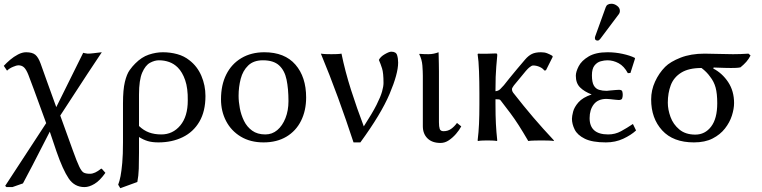

<svg xmlns="http://www.w3.org/2000/svg" viewBox="-20 -741 4022 1013"><path d="M158.7 -269Q140.6 -318.8 129.6 -346.4Q118.7 -374 106.9 -385.3Q95.2 -396.5 76.2 -396.5Q67.9 -396.5 48.6 -388.4Q29.3 -380.4 17.1 -368.2L0 -393.6Q14.2 -409.2 33.4 -425.5Q52.7 -441.9 75 -453.6Q97.2 -465.3 117.7 -465.3Q150.4 -465.3 166.3 -452.1Q182.1 -439 194.3 -405.5Q206.5 -372.1 227.5 -312.5L276.9 -175.8L418.9 -462.4Q418.9 -462.4 428.5 -460.2Q438 -458 442.9 -458Q456.1 -458 473.4 -460.2Q490.7 -462.4 503.9 -463.9Q517.1 -465.3 517.1 -465.3L441.9 -352.1L297.9 -131.3L364.7 53.7Q385.7 112.3 398.2 138.2Q410.6 164.1 422.1 169.9Q433.6 175.8 455.1 175.8Q480.5 175.8 512.7 149.4Q512.7 149.4 515.1 149.4Q517.1 149.4 517.1 149.4L536.1 170.9Q506.8 212.4 478.5 229.2Q450.2 246.1 425.8 246.1Q373 246.1 342.3 200.4Q311.5 154.8 277.8 57.6L242.7 -46.4L150.4 133.3L101.1 226.6L45.4 246.1H14.2L7.3 239.7L223.6 -91.3Z M704.6 219.2 614.7 252 603.5 233.4Q610.8 215.3 616 188.2Q621.1 161.1 625 118.7Q628.9 76.2 628.9 10.3V-195.3Q628.9 -268.1 638.9 -309.1Q648.9 -350.1 664.1 -371.1Q679.2 -392.1 693.4 -405.8Q727.1 -439.9 764.9 -452.6Q802.7 -465.3 839.4 -465.3Q878.9 -465.3 915.3 -455.3Q951.7 -445.3 979.5 -422.9Q1021 -391.1 1042.5 -340.8Q1064 -290.5 1064 -234.4Q1064 -153.8 1032 -99.1Q1000 -44.4 943.6 -17.1Q887.2 10.3 815.9 10.3Q782.2 10.3 759 3.2Q735.8 -3.9 713.4 -18.1V64.9Q713.4 110.4 712.2 148.9Q710.9 187.5 704.6 219.2ZM970.7 -210.9Q971.7 -275.4 957 -317.9Q942.4 -360.4 918 -384.8Q897.9 -404.8 872.6 -413.8Q847.2 -422.9 818.4 -422.9Q795.9 -422.9 771.5 -409.7Q747.1 -396.5 730.2 -357.7Q713.4 -318.8 713.4 -241.7V-76.2Q737.8 -52.7 766.4 -42.2Q794.9 -31.7 831.1 -31.7Q891.6 -31.7 931.2 -79.1Q970.7 -126.5 970.7 -210.9Z M1146 -217.3Q1146 -292.5 1173.8 -348.1Q1201.7 -403.8 1253.7 -434.6Q1305.7 -465.3 1374.5 -465.3Q1481.9 -465.3 1538.6 -400.1Q1595.2 -335 1595.2 -226.6Q1595.2 -157.7 1568.4 -103.8Q1541.5 -49.8 1491 -19.8Q1440.4 10.3 1370.6 10.3Q1300.8 10.3 1250.2 -20.3Q1199.7 -50.8 1172.9 -102.3Q1146 -153.8 1146 -217.3ZM1367.2 -422.9Q1317.9 -422.9 1289.6 -395.5Q1261.2 -368.2 1250 -325.2Q1238.8 -282.2 1238.8 -235.4Q1238.8 -204.6 1245.4 -169.7Q1252 -134.8 1267.3 -103.3Q1282.7 -71.8 1310.3 -51.8Q1337.9 -31.7 1379.9 -31.7Q1416 -31.7 1443.1 -54.7Q1470.2 -77.6 1486.1 -117.7Q1502 -157.7 1502 -207.5Q1502 -272.5 1491.9 -320.8Q1481.9 -369.1 1452.6 -396Q1423.3 -422.9 1367.2 -422.9Z M1899.4 -74.2Q1944.8 -144.5 1966.6 -187.7Q1988.3 -231 1995.8 -258.1Q2003.4 -285.2 2003.4 -303.2Q2003.4 -356 1995.8 -379.9Q1988.3 -403.8 1979 -424.8Q1987.3 -441.9 2010.3 -455.1Q2033.2 -468.3 2044.4 -468.3Q2069.3 -468.3 2075 -450.4Q2080.6 -432.6 2080.6 -410.6Q2080.6 -352.1 2035.6 -245.8Q1990.7 -139.6 1881.3 10.3H1845.2Q1807.1 -106 1763.2 -226.3Q1719.2 -346.7 1672.9 -458Q1685.1 -456.1 1700.7 -455.6Q1716.3 -455.1 1728.5 -455.1Q1740.7 -455.1 1755.9 -455.6Q1771 -456.1 1781.7 -458Q1800.8 -364.7 1832 -266.8Q1863.3 -168.9 1899.4 -74.2Z M2210.9 -341.3Q2210.9 -363.3 2208.5 -395.3Q2206.1 -427.2 2191.9 -455.1L2193.8 -457Q2199.7 -456.1 2215.6 -455.6Q2231.4 -455.1 2240.7 -455.1Q2255.4 -455.1 2268.8 -458Q2282.2 -460.9 2293.9 -465.3Q2293.9 -465.3 2294.4 -446.8Q2294.9 -428.2 2295.4 -404.3Q2295.9 -380.4 2295.9 -363.3V-96.2Q2295.9 -72.8 2300 -60.8Q2304.2 -48.8 2320.3 -48.8Q2342.8 -48.8 2359.9 -60.8Q2377 -72.8 2391.1 -92.3L2413.6 -74.2Q2403.3 -54.7 2386.2 -34.9Q2369.1 -15.1 2348.4 -1Q2327.6 13.2 2304.2 13.2Q2259.8 13.2 2235.4 -11Q2210.9 -35.2 2210.9 -75.2Z M2509.3 -249Q2509.3 -308.6 2507.3 -364.7Q2505.4 -420.9 2500 -455.1L2502 -458Q2518.6 -457 2547.4 -457.5Q2576.2 -458 2594.2 -459Q2600.6 -459 2602.1 -457.5Q2603.5 -456.1 2603.5 -448.2Q2600.6 -416.5 2598.4 -389.9Q2596.2 -363.3 2595.2 -335Q2594.2 -306.6 2594.2 -266.1V-259.8Q2608.9 -260.7 2619.4 -271Q2629.9 -281.2 2638.7 -291.5Q2650.4 -306.6 2666.7 -326.7Q2683.1 -346.7 2695.8 -362.1Q2708.5 -377.4 2708.5 -377.4Q2733.9 -407.7 2751 -427.5Q2768.1 -447.3 2786.4 -456.3Q2804.7 -465.3 2834 -465.3Q2853 -465.3 2866.2 -460.2Q2879.4 -455.1 2893.1 -447.3L2896.5 -441.9L2860.4 -370.1L2851.6 -369.1Q2844.2 -380.4 2827.4 -387.9Q2810.5 -395.5 2792.5 -395.5Q2784.7 -395.5 2771.5 -384.3Q2758.3 -373 2729 -335.9L2691.4 -290.5Q2689.5 -287.1 2685.3 -281.2Q2681.2 -275.4 2681.2 -271Q2681.2 -267.1 2682.1 -262.9Q2683.1 -258.8 2687.5 -252Q2743.7 -180.2 2793.9 -121.3Q2844.2 -62.5 2902.8 0L2900.9 2.9Q2893.1 1 2871.8 0.5Q2850.6 0 2836.9 0Q2823.2 0 2800.8 0.5Q2778.3 1 2767.1 2.9Q2738.3 -46.4 2716.6 -80.3Q2694.8 -114.3 2672.6 -144Q2650.4 -173.8 2621.6 -210.9Q2618.7 -214.4 2615.5 -215.8Q2612.3 -217.3 2594.2 -217.3V-190.9Q2594.2 -130.4 2596.4 -87.9Q2598.6 -45.4 2603.5 0L2601.6 2.9Q2592.3 1 2576.7 0.5Q2561 0 2551.8 0Q2542 0 2526.6 0.5Q2511.2 1 2502 2.9L2500 0Q2505.4 -43.5 2507.3 -87.4Q2509.3 -131.3 2509.3 -190.9Z M3184.6 -422.9Q3168.5 -422.9 3149.4 -417.7Q3130.4 -412.6 3116.7 -395.5Q3103 -378.4 3103 -343.8Q3103 -307.6 3113 -290Q3123 -272.5 3140.9 -267.1Q3158.7 -261.7 3181.2 -261.7Q3182.1 -261.7 3197 -263.4Q3211.9 -265.1 3227.8 -266.1Q3243.7 -267.1 3245.6 -267.1Q3260.7 -267.1 3263.2 -258.5Q3265.6 -250 3265.6 -240.7Q3265.6 -231 3262.7 -222.2Q3259.8 -213.4 3244.6 -213.4Q3240.7 -213.4 3226.8 -214.8Q3212.9 -216.3 3199.2 -217.8Q3185.5 -219.2 3180.2 -219.2Q3135.3 -219.2 3113 -190.7Q3090.8 -162.1 3090.8 -117.7Q3090.8 -31.7 3189 -31.7Q3225.6 -31.7 3256.8 -48.8Q3288.1 -65.9 3319.3 -86.9L3335.9 -52.7Q3309.6 -28.3 3268.1 -9Q3226.6 10.3 3176.8 10.3Q3105 10.3 3065.7 -9Q3026.4 -28.3 3012 -57.6Q2997.6 -86.9 2997.6 -114.3Q2997.6 -127.4 3003.7 -151.6Q3009.8 -175.8 3032 -201.2Q3054.2 -226.6 3101.6 -242.7Q3062.5 -257.8 3040.3 -280Q3018.1 -302.2 3018.1 -341.3Q3018.1 -362.3 3033.2 -391.6Q3048.3 -420.9 3085.7 -443.1Q3123 -465.3 3185.5 -465.3Q3225.6 -465.3 3264.9 -456.8Q3304.2 -448.2 3328.6 -436L3330.6 -432.6L3306.2 -356L3292.5 -355Q3272.5 -392.1 3243.9 -407.5Q3215.3 -422.9 3184.6 -422.9ZM3206.1 -721.2Q3221.2 -721.2 3235.8 -710.4Q3250.5 -699.7 3250.5 -683.6Q3250.5 -672.9 3243.7 -664.6L3146.5 -535.2Q3140.1 -526.9 3133.3 -526.9Q3118.7 -526.9 3118.7 -540.5Q3118.7 -544.9 3121.1 -551.3L3175.8 -702.6Q3182.1 -721.2 3206.1 -721.2Z M3886.7 -385.7Q3875.5 -383.3 3862.5 -382.8Q3849.6 -382.3 3836.9 -382.3Q3824.2 -382.3 3804.7 -382.8Q3785.2 -383.3 3768.3 -384Q3751.5 -384.8 3745.1 -384.8L3743.2 -379.4Q3790.5 -355 3821.8 -307.9Q3853 -260.7 3853 -197.3Q3853 -167.5 3841.6 -131.3Q3830.1 -95.2 3804.9 -63Q3779.8 -30.8 3739.7 -10.3Q3699.7 10.3 3641.1 10.3Q3531.7 10.3 3473.6 -53.2Q3415.5 -116.7 3415.5 -216.3Q3415.5 -265.1 3436 -310.1Q3456.5 -355 3489.3 -388.2Q3516.6 -415.5 3570.8 -436.8Q3625 -458 3697.3 -458Q3734.4 -458 3772.5 -456.5Q3810.5 -455.1 3847.7 -455.1Q3887.7 -455.1 3929.2 -458L3939.9 -448.2Q3930.2 -429.2 3917.5 -414.8Q3904.8 -400.4 3886.7 -385.7ZM3648.4 -30.8Q3699.7 -30.8 3731.9 -73Q3764.2 -115.2 3764.2 -196.3Q3764.2 -247.1 3755.6 -278.8Q3747.1 -310.5 3726.1 -336.9Q3709 -361.3 3681.2 -382.3Q3613.8 -382.3 3574.2 -357.7Q3534.7 -333 3519 -291.5Q3503.4 -250 3503.4 -199.2Q3503.4 -163.1 3517.6 -124Q3531.7 -85 3564.2 -57.9Q3596.7 -30.8 3648.4 -30.8Z"/></svg>

Font: Kurinto Seri
Style: Regular
Weight: 400
Designer: Kurinto was developed by Clint Goss from a range of fonts that are compatible with the SIL Open Font License Version 1.1
Foundry: Clinton F. Goss
Version: Version 2.196; July 25, 2020